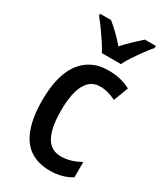

<svg xmlns="http://www.w3.org/2000/svg" viewBox="-195 -841 786 925"><g transform="rotate(30 198.5 -378.0)"><path d="M245 10Q179 10 134 -20Q89 -50 66.5 -112Q44 -174 44 -266Q44 -358 67.5 -421Q91 -484 137.5 -517Q184 -550 250 -550Q289 -550 319 -542Q349 -534 373 -521L342 -440Q319 -451 297 -457Q275 -463 254 -463Q219 -463 195 -441Q171 -419 159 -375.5Q147 -332 147 -267Q147 -204 159 -161Q171 -118 195.5 -97Q220 -76 255 -76Q284 -76 310.5 -84Q337 -92 364 -107V-22Q339 -6 308.5 2Q278 10 245 10ZM179 -606Q168 -628 150.5 -654.5Q133 -681 114 -707.5Q95 -734 77 -755V-766H138Q159 -749 184 -725Q209 -701 232 -674Q258 -703 279.5 -723Q301 -743 326 -766H387V-755Q371 -736 351.5 -709.5Q332 -683 314 -656Q296 -629 285 -606Z"/></g></svg>

Font: Noto Sans Bengali Condensed Medium
Style: Regular
Weight: 500
Width: 3
Designer: Jelle Bosma - Monotype Design Team
Foundry: Monotype Imaging Inc.
Version: Version 2.003